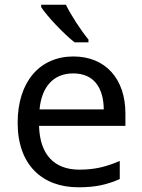

<svg xmlns="http://www.w3.org/2000/svg" viewBox="-20 -786 604 816"><path d="M260 -766H155V-756C178 -719 251 -642 297 -606H356V-618C325 -655 282 -721 260 -766ZM292 -546C150 -546 55 -440 55 -264C55 -85 160 10 313 10C386 10 434 -1 489 -25V-102C433 -78 385 -65 317 -65C210 -65 149 -130 146 -251H513V-304C513 -450 429 -546 292 -546ZM291 -474C380 -474 420 -412 421 -321H148C157 -417 207 -474 291 -474Z"/></svg>

Font: Noto Sans Sinhala UI
Style: Regular
Weight: 400
Designer: Jelle Bosma - Monotype Design Team
Foundry: Monotype Imaging Inc.
Version: Version 2.006